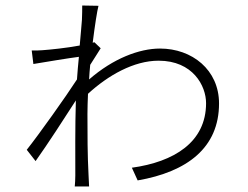

<svg xmlns="http://www.w3.org/2000/svg" viewBox="-20 -654 898 696"><path d="M77 -111 109 -70C153 -132 214 -226 255 -290C252 -194 253 -81 253 -18C253 -6 252 14 251 22H303C302 9 302 -6 301 -19C297 -95 297 -165 297 -241C297 -264 298 -289 299 -314C372 -381 465 -434 555 -434C679 -434 727 -343 727 -280C727 -138 610 -67 458 -46L479 0C658 -31 774 -118 774 -279C774 -401 676 -478 560 -478C485 -478 390 -442 303 -366C304 -383 305 -401 307 -419C320 -440 336 -464 345 -479L322 -501L316 -499C324 -563 332 -614 337 -633L278 -634C278 -626 278 -597 277 -582C276 -563 272 -528 269 -489C221 -480 162 -474 134 -472C124 -471 111 -471 95 -471L101 -422C149 -430 227 -443 266 -448C263 -420 261 -392 259 -366C219 -304 120 -165 77 -111Z"/></svg>

Font: GenEiGothic-pro-Light
Style: Regular
Weight: 300
Designer: Ryoko NISHIZUKA (kana & ideographs); Paul D. Hunt (Latin, Greek & Cyrillic); Wenlong ZHANG (bopomofo); Sandoll Communica
Foundry: Adobe Systems Incorporated; o_tamon
Version: Version 1.000.140830